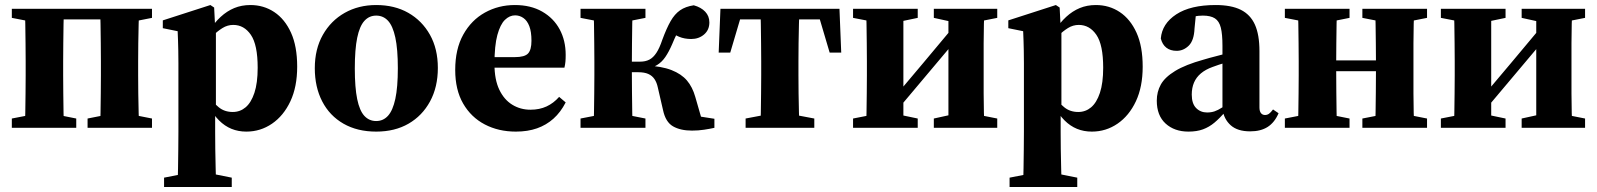

<svg xmlns="http://www.w3.org/2000/svg" viewBox="-20 -508 6347 763"><path d="M78 0Q80 -24 80.5 -60.5Q81 -97 81.5 -137Q82 -177 82 -209V-264Q82 -296 81.5 -336Q81 -376 80.5 -413Q80 -450 78 -473H235Q233 -450 232.5 -413Q232 -376 231.5 -336Q231 -296 231 -264V-209Q231 -177 231.5 -137Q232 -97 232.5 -60.5Q233 -24 235 0ZM377 0Q379 -24 379.5 -60.5Q380 -97 380.5 -137Q381 -177 381 -209V-264Q381 -296 380.5 -336Q380 -376 379.5 -413Q379 -450 377 -473H533Q532 -450 531 -413Q530 -376 529.5 -336Q529 -296 529 -264V-209Q529 -177 529.5 -137Q530 -97 531 -60.5Q532 -24 533 0ZM27 0V-37L120 -55H193L283 -37V0ZM328 0V-37L419 -55H493L584 -37V0ZM27 -437V-473H171V-419H120ZM441 -419V-473H584V-437L493 -419ZM172 -431V-473H437V-431Z M632 235V198L724 180H811L901 198V235ZM685 235Q687 198 687.5 160Q688 122 688.5 85.5Q689 49 689 16V-257Q689 -286 688.5 -306.5Q688 -327 687.5 -345.5Q687 -364 686 -384L627 -396V-427L816 -488L831 -478L835 -399L838 -388V-82L835 -73V16Q835 48 835.5 84.5Q836 121 837 159.5Q838 198 839 235ZM959 15Q927 15 900 4Q873 -7 850.5 -29.5Q828 -52 809 -87H790L798 -137Q826 -101 849 -82Q872 -63 905 -63Q934 -63 956 -81.5Q978 -100 991 -139Q1004 -178 1004 -239Q1004 -330 977 -369.5Q950 -409 907 -409Q884 -409 864 -396.5Q844 -384 826.5 -366.5Q809 -349 794 -331L786 -384H810Q832 -418 857 -441Q882 -464 911 -476Q940 -488 975 -488Q1028 -488 1070 -460Q1112 -432 1136.5 -378Q1161 -324 1161 -243Q1161 -163 1134 -105.5Q1107 -48 1061 -16.5Q1015 15 959 15Z M1475 15Q1400 15 1345 -16.5Q1290 -48 1260.5 -105Q1231 -162 1231 -237Q1231 -313 1263 -369.5Q1295 -426 1350 -457Q1405 -488 1475 -488Q1548 -488 1602.5 -457Q1657 -426 1688.5 -370Q1720 -314 1720 -238Q1720 -162 1689 -105Q1658 -48 1603.5 -16.5Q1549 15 1475 15ZM1475 -27Q1503 -27 1522 -48Q1541 -69 1551 -115Q1561 -161 1561 -237Q1561 -313 1551 -359Q1541 -405 1522 -425.5Q1503 -446 1475 -446Q1447 -446 1428 -425Q1409 -404 1399.5 -358Q1390 -312 1390 -236Q1390 -160 1399.5 -114Q1409 -68 1428 -47.5Q1447 -27 1475 -27Z M2030 15Q1961 15 1906.5 -13.5Q1852 -42 1820.5 -96.5Q1789 -151 1789 -230Q1789 -313 1821 -370.5Q1853 -428 1907 -458Q1961 -488 2026 -488Q2089 -488 2134.5 -462Q2180 -436 2204 -391.5Q2228 -347 2228 -290Q2228 -274 2227 -263Q2226 -252 2223 -239H1851V-281H2026Q2065 -281 2078.5 -295.5Q2092 -310 2092 -346Q2092 -382 2083.5 -404Q2075 -426 2060 -436.5Q2045 -447 2027 -447Q2005 -447 1986.5 -429Q1968 -411 1956.5 -369Q1945 -327 1945 -253Q1945 -192 1964 -152Q1983 -112 2015.5 -92Q2048 -72 2088 -72Q2124 -72 2152 -85Q2180 -98 2202 -123L2228 -101Q2208 -62 2179.5 -36.5Q2151 -11 2114 2Q2077 15 2030 15Z M2287 0V-37L2380 -55H2454L2545 -37V0ZM2287 -437V-473H2545V-437L2454 -419H2380ZM2338 0Q2340 -24 2340.5 -60.5Q2341 -97 2341.5 -137Q2342 -177 2342 -209V-264Q2342 -296 2341.5 -336Q2341 -376 2340.5 -413Q2340 -450 2338 -473H2495Q2493 -450 2492.5 -413Q2492 -376 2491.5 -335Q2491 -294 2491 -260V-219Q2491 -182 2491.5 -140Q2492 -98 2492.5 -61Q2493 -24 2495 0ZM2615 -70 2594 -161Q2590 -180 2581 -193.5Q2572 -207 2556.5 -214Q2541 -221 2516 -221H2431V-263H2524Q2545 -263 2560.5 -271Q2576 -279 2588.5 -298Q2601 -317 2612 -350Q2629 -396 2645 -424Q2661 -452 2682.5 -467Q2704 -482 2737 -487Q2766 -479 2782.5 -461.5Q2799 -444 2799 -419Q2799 -389 2778 -371Q2757 -353 2727 -353Q2700 -353 2678.5 -362Q2657 -371 2638 -383L2694 -418Q2681 -397 2670.5 -375.5Q2660 -354 2651 -332Q2638 -302 2624 -281.5Q2610 -261 2591 -249.5Q2572 -238 2545 -232V-248Q2609 -245 2648.5 -229.5Q2688 -214 2710 -188Q2732 -162 2743 -123L2777 -5L2672 -59L2819 -36V0Q2801 4 2778 7.5Q2755 11 2730 11Q2684 11 2654.5 -6Q2625 -23 2615 -70Z M2836 -299 2843 -473H3316L3323 -299H3277L3227 -468L3277 -431H2881L2932 -468L2882 -299ZM2943 0V-37L3038 -55H3121L3216 -37V0ZM3001 0Q3003 -24 3003.5 -60.5Q3004 -97 3004.5 -137Q3005 -177 3005 -209V-264Q3005 -296 3004.5 -336Q3004 -376 3003.5 -413Q3003 -450 3001 -473H3157Q3156 -450 3155 -413Q3154 -376 3153.5 -336Q3153 -296 3153 -264V-209Q3153 -177 3153.5 -137Q3154 -97 3155 -60.5Q3156 -24 3157 0Z M3370 0V-37L3462 -55H3541L3627 -37V0ZM3691 0V-37L3773 -55H3852L3943 -37V0ZM3421 0Q3423 -24 3423.5 -60.5Q3424 -97 3424.5 -137Q3425 -177 3425 -209V-264Q3425 -296 3424.5 -336Q3424 -376 3423.5 -413Q3423 -450 3421 -473H3570V0ZM3532 -55 3497 -100H3516L3650 -259L3783 -418L3814 -371H3798L3665 -213ZM3749 0V-473H3893Q3891 -450 3890 -413Q3889 -376 3889 -336Q3889 -296 3889 -264V-209Q3889 -177 3889 -137Q3889 -97 3890 -60.5Q3891 -24 3893 0ZM3370 -437V-473H3627V-437L3541 -419H3463ZM3691 -437V-473H3943V-437L3852 -419H3773Z M3992 235V198L4084 180H4171L4261 198V235ZM4045 235Q4047 198 4047.5 160Q4048 122 4048.5 85.5Q4049 49 4049 16V-257Q4049 -286 4048.5 -306.5Q4048 -327 4047.5 -345.5Q4047 -364 4046 -384L3987 -396V-427L4176 -488L4191 -478L4195 -399L4198 -388V-82L4195 -73V16Q4195 48 4195.5 84.5Q4196 121 4197 159.5Q4198 198 4199 235ZM4319 15Q4287 15 4260 4Q4233 -7 4210.5 -29.5Q4188 -52 4169 -87H4150L4158 -137Q4186 -101 4209 -82Q4232 -63 4265 -63Q4294 -63 4316 -81.5Q4338 -100 4351 -139Q4364 -178 4364 -239Q4364 -330 4337 -369.5Q4310 -409 4267 -409Q4244 -409 4224 -396.5Q4204 -384 4186.5 -366.5Q4169 -349 4154 -331L4146 -384H4170Q4192 -418 4217 -441Q4242 -464 4271 -476Q4300 -488 4335 -488Q4388 -488 4430 -460Q4472 -432 4496.5 -378Q4521 -324 4521 -243Q4521 -163 4494 -105.5Q4467 -48 4421 -16.5Q4375 15 4319 15Z M4703 15Q4647 15 4612 -17Q4577 -49 4577 -108Q4577 -143 4593 -172Q4609 -201 4650 -226Q4691 -251 4763 -271Q4786 -278 4812 -284.5Q4838 -291 4865 -298.5Q4892 -306 4918 -313V-280Q4883 -269 4851.5 -259.5Q4820 -250 4799 -242Q4771 -232 4752.5 -216.5Q4734 -201 4725 -180Q4716 -159 4716 -132Q4716 -96 4733.5 -78.5Q4751 -61 4777 -61Q4793 -61 4806.5 -65.5Q4820 -70 4837 -81Q4854 -92 4878 -112L4887 -65H4850Q4827 -38 4806 -20.5Q4785 -3 4760.5 6Q4736 15 4703 15ZM4948 14Q4898 14 4871 -10Q4844 -34 4838 -74V-78V-326Q4838 -372 4831.5 -398Q4825 -424 4808 -435Q4791 -446 4760 -446Q4743 -446 4724.5 -442.5Q4706 -439 4681 -432L4734 -466L4727 -395Q4725 -347 4704 -326.5Q4683 -306 4656 -306Q4631 -306 4615 -318.5Q4599 -331 4593 -355Q4598 -414 4654.5 -451Q4711 -488 4811 -488Q4873 -488 4911 -469Q4949 -450 4967 -410Q4985 -370 4985 -305V-81Q4985 -66 4991 -58.5Q4997 -51 5007 -51Q5016 -51 5023 -56Q5030 -61 5039 -73L5061 -58Q5045 -21 5017.5 -3.5Q4990 14 4948 14Z M5137 0Q5139 -24 5139.5 -60.5Q5140 -97 5140.5 -137Q5141 -177 5141 -209V-264Q5141 -296 5140.5 -336Q5140 -376 5139.5 -413Q5139 -450 5137 -473H5294Q5292 -450 5291.5 -413Q5291 -376 5290.5 -336Q5290 -296 5290 -264V-226Q5290 -185 5290.5 -142Q5291 -99 5291.5 -61.5Q5292 -24 5294 0ZM5444 0Q5446 -24 5446.5 -61.5Q5447 -99 5447.5 -142Q5448 -185 5448 -226V-264Q5448 -296 5447.5 -336Q5447 -376 5446.5 -413Q5446 -450 5444 -473H5601Q5599 -450 5598 -413Q5597 -376 5597 -336Q5597 -296 5597 -264V-209Q5597 -177 5597 -137Q5597 -97 5598 -60.5Q5599 -24 5601 0ZM5086 0V-37L5179 -55H5253L5343 -37V0ZM5086 -437V-473H5343V-437L5253 -419H5179ZM5394 0V-37L5486 -55H5560L5651 -37V0ZM5394 -437V-473H5651V-437L5560 -419H5486ZM5231 -225V-268H5504V-225Z M5706 0V-37L5798 -55H5877L5963 -37V0ZM6027 0V-37L6109 -55H6188L6279 -37V0ZM5757 0Q5759 -24 5759.5 -60.5Q5760 -97 5760.5 -137Q5761 -177 5761 -209V-264Q5761 -296 5760.5 -336Q5760 -376 5759.5 -413Q5759 -450 5757 -473H5906V0ZM5868 -55 5833 -100H5852L5986 -259L6119 -418L6150 -371H6134L6001 -213ZM6085 0V-473H6229Q6227 -450 6226 -413Q6225 -376 6225 -336Q6225 -296 6225 -264V-209Q6225 -177 6225 -137Q6225 -97 6226 -60.5Q6227 -24 6229 0ZM5706 -437V-473H5963V-437L5877 -419H5799ZM6027 -437V-473H6279V-437L6188 -419H6109Z"/></svg>

Font: Source Serif 4 36pt
Style: Bold
Weight: 700
Designer: Frank Grießhammer
Foundry: Adobe Systems Incorporated
Version: Version 4.004;hotconv 1.0.116;makeotfexe 2.5.65601